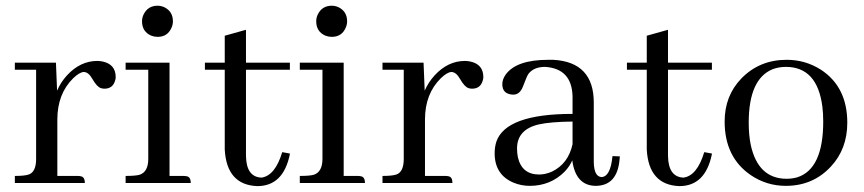

<svg xmlns="http://www.w3.org/2000/svg" viewBox="-20 -631 2980 662"><path d="M248 -24.4C252 -24.4 255.2 -24.1 257.8 -23.4C267.6 -22.1 272.5 -14.3 272.5 0H31.2V-24.4C53.4 -24.4 69.3 -26 79.1 -29.3C96 -35.2 104.5 -53.1 104.5 -83V-390.6H31.2V-415H172.9L176.8 -318.4C185.2 -337.9 196.6 -355.5 210.9 -371.1C241.5 -404.3 276.4 -420.9 315.4 -420.9C321.3 -420.9 327.5 -420.2 334 -418.9C363.9 -412.4 378.9 -394.5 378.9 -365.2C378.9 -361.3 378.3 -357.4 377 -353.5C371.7 -334.6 359.4 -325.2 339.8 -325.2C335.9 -325.2 332 -325.8 328.1 -327.1C319 -329.8 309.2 -340.2 298.8 -358.4C289.7 -374.7 279.6 -382.8 268.6 -382.8C258.8 -382.2 246.7 -375 232.4 -361.3C196 -325.5 177.7 -278 177.7 -218.8V-24.4Z M613.3 -24.4C616.5 -24.4 619.8 -24.1 623 -23.4C632.8 -22.1 637.7 -14.3 637.7 0H413.1V-24.4C435.2 -24.4 451.2 -25.7 460.9 -28.3C481.1 -34.8 491.2 -53.1 491.2 -83V-390.6H413.1V-415H564.5V-24.4ZM576.2 -557.6C576.2 -549.8 574.5 -542.3 571.3 -535.2C562.2 -514.3 546.2 -503.9 523.4 -503.9C516.3 -503.9 509.1 -505.2 502 -507.8C480.5 -516.9 469.7 -533.5 469.7 -557.6C469.7 -565.4 471.4 -572.9 474.6 -580.1C484.4 -600.9 500.7 -611.3 523.4 -611.3C530.6 -611.3 538.1 -609.7 545.9 -606.4C566.1 -596.7 576.2 -580.4 576.2 -557.6Z M686.5 -390.6V-415H754.9V-507.8L828.1 -528.3V-415H979.5V-390.6H828.1V-93.8C828.8 -44.9 846.7 -19.9 881.8 -18.6C913.1 -23.1 936.8 -52.4 953.1 -106.4L979.5 -101.6V-99.6C964.5 -26 927.1 10.7 867.2 10.7C796.9 8.1 759.4 -33.9 754.9 -115.2V-390.6Z M1213.9 -24.4C1217.1 -24.4 1220.4 -24.1 1223.6 -23.4C1233.4 -22.1 1238.3 -14.3 1238.3 0H1013.7V-24.4C1035.8 -24.4 1051.8 -25.7 1061.5 -28.3C1081.7 -34.8 1091.8 -53.1 1091.8 -83V-390.6H1013.7V-415H1165V-24.4ZM1176.8 -557.6C1176.8 -549.8 1175.1 -542.3 1171.9 -535.2C1162.8 -514.3 1146.8 -503.9 1124 -503.9C1116.9 -503.9 1109.7 -505.2 1102.5 -507.8C1081.1 -516.9 1070.3 -533.5 1070.3 -557.6C1070.3 -565.4 1071.9 -572.9 1075.2 -580.1C1085 -600.9 1101.2 -611.3 1124 -611.3C1131.2 -611.3 1138.7 -609.7 1146.5 -606.4C1166.7 -596.7 1176.8 -580.4 1176.8 -557.6Z M1515.6 -24.4C1519.5 -24.4 1522.8 -24.1 1525.4 -23.4C1535.2 -22.1 1540 -14.3 1540 0H1298.8V-24.4C1321 -24.4 1336.9 -26 1346.7 -29.3C1363.6 -35.2 1372.1 -53.1 1372.1 -83V-390.6H1298.8V-415H1440.4L1444.3 -318.4C1452.8 -337.9 1464.2 -355.5 1478.5 -371.1C1509.1 -404.3 1543.9 -420.9 1583 -420.9C1588.9 -420.9 1595.1 -420.2 1601.6 -418.9C1631.5 -412.4 1646.5 -394.5 1646.5 -365.2C1646.5 -361.3 1645.8 -357.4 1644.5 -353.5C1639.3 -334.6 1627 -325.2 1607.4 -325.2C1603.5 -325.2 1599.6 -325.8 1595.7 -327.1C1586.6 -329.8 1576.8 -340.2 1566.4 -358.4C1557.3 -374.7 1547.2 -382.8 1536.1 -382.8C1526.4 -382.2 1514.3 -375 1500 -361.3C1463.5 -325.5 1445.3 -278 1445.3 -218.8V-24.4Z M2033.2 9.8C1987.6 9.1 1960.9 -20.2 1953.1 -78.1C1947.3 -64.5 1938.5 -51.4 1926.8 -39.1C1894.2 -6.5 1854.2 9.8 1806.6 9.8C1787.1 9.8 1768.6 6.2 1751 -1C1707.4 -19.2 1685.5 -53.1 1685.5 -102.5C1685.5 -116.9 1687.5 -130.2 1691.4 -142.6C1713.5 -206.4 1801.1 -238.3 1954.1 -238.3V-299.8C1952.1 -363 1920.6 -396.5 1859.4 -400.4C1833.3 -400.4 1814.1 -392.3 1801.8 -376C1798.5 -371.4 1792.3 -357.1 1783.2 -333C1776 -314.1 1765 -304.7 1750 -304.7C1746.7 -304.7 1743.5 -305 1740.2 -305.7C1721.4 -308.9 1711.9 -320.6 1711.9 -340.8C1711.9 -351.9 1715.8 -363 1723.6 -374C1748.4 -407.9 1797.2 -424.8 1870.1 -424.8H1887.7C1980.8 -419.6 2027.3 -370.4 2027.3 -277.3V-71.3C2028 -38.7 2036.8 -21.8 2053.7 -20.5C2074.5 -21.2 2087.2 -45.2 2091.8 -92.8L2117.2 -91.8C2117.2 -88.5 2116.9 -85 2116.2 -81.1C2111 -20.5 2083.3 9.8 2033.2 9.8ZM1838.9 -29.3C1853.2 -29.3 1867.8 -32.6 1882.8 -39.1C1920.6 -57.3 1944.3 -88.9 1954.1 -133.8V-211.9C1903.3 -211.3 1864.6 -208 1837.9 -202.1C1787.8 -190.4 1762.7 -162.8 1762.7 -119.1C1762.7 -108.1 1763.7 -98 1765.6 -88.9C1774.7 -49.2 1799.2 -29.3 1838.9 -29.3Z M2141.6 -390.6V-415H2210V-507.8L2283.2 -528.3V-415H2434.6V-390.6H2283.2V-93.8C2283.9 -44.9 2301.8 -19.9 2336.9 -18.6C2368.2 -23.1 2391.9 -52.4 2408.2 -106.4L2434.6 -101.6V-99.6C2419.6 -26 2382.2 10.7 2322.3 10.7C2252 8.1 2214.5 -33.9 2210 -115.2V-390.6Z M2561.5 -208C2561.5 -180 2563.8 -154.6 2568.4 -131.8C2585.3 -53.7 2626.6 -14.6 2692.4 -14.6C2704.8 -14.6 2716.8 -16.3 2728.5 -19.5C2788.4 -38.4 2818.4 -102.5 2818.4 -211.9C2818.4 -230.8 2817.4 -248 2815.4 -263.7C2803.7 -354.8 2761.7 -400.4 2689.5 -400.4C2673.8 -400.4 2658.9 -397.8 2644.5 -392.6C2589.2 -370.4 2561.5 -308.9 2561.5 -208ZM2692.4 -424.8C2735.4 -424.8 2774.7 -413.4 2810.5 -390.6C2871.1 -350.9 2901.4 -290 2901.4 -208C2901.4 -147.5 2882.5 -97 2844.7 -56.6C2803.7 -12.4 2752 9.8 2689.5 9.8C2645.2 9.8 2604.8 -2.6 2568.4 -27.3C2508.5 -68.4 2478.5 -129.9 2478.5 -211.9C2478.5 -271.2 2497.7 -320.6 2536.1 -360.4C2577.8 -403.3 2629.9 -424.8 2692.4 -424.8Z"/></svg>

Font: Abhaya Libre
Style: Regular
Weight: 400
Designer: Pushpananda Ekanayake, Sol Matas, Pathum Egodawatta
Foundry: Mooniak
Version: Version 1.041; ; ttfautohint (v1.5)